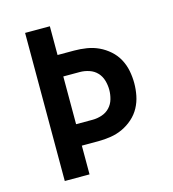

<svg xmlns="http://www.w3.org/2000/svg" viewBox="-102 -754 754 839"><g transform="rotate(-15 275.0 -335.0)"><path d="M88 0V-670H200V-540H275Q303 -540 331.5 -535.5Q360 -531 385.5 -519Q411 -507 432.5 -488Q454 -469 467.5 -444Q481 -419 486.5 -391Q492 -363 492 -335Q492 -307 486.5 -279Q481 -251 467.5 -226Q454 -201 432.5 -182Q411 -163 385.5 -151Q360 -139 331.5 -134.5Q303 -130 275 -130H200V0ZM200 -227H275Q296 -227 317 -234Q338 -241 352.5 -256.5Q367 -272 373 -293Q379 -314 379 -335Q379 -356 373 -377Q367 -398 352.5 -413.5Q338 -429 317 -436Q296 -443 275 -443H200Z"/></g></svg>

Font: Lode Term
Style: Bold
Weight: 700
Monospace: yes
Designer: Belleve Invis
Foundry: Belleve Invis
Version: Version 29.2.0